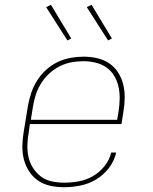

<svg xmlns="http://www.w3.org/2000/svg" viewBox="-20 -775 640 803"><path d="M248 8Q219 8 190.5 2Q162 -4 139.5 -19.5Q117 -35 102 -58Q87 -81 80 -108Q73 -135 73.5 -164.5Q74 -194 79 -223L97 -333Q102 -361 111 -387.5Q120 -414 135.5 -438.5Q151 -463 173 -483Q195 -503 221 -515.5Q247 -528 275 -533Q303 -538 330 -538Q359 -538 387 -531.5Q415 -525 437 -510Q459 -495 474 -471.5Q489 -448 495.5 -421Q502 -394 501.5 -365Q501 -336 496 -307L488 -256H105L100 -220Q95 -194 94.5 -167.5Q94 -141 99.5 -117Q105 -93 118.5 -72Q132 -51 151.5 -36.5Q171 -22 196.5 -16.5Q222 -11 248 -11Q278 -11 309 -16.5Q340 -22 368 -38Q396 -54 417 -80Q438 -106 445 -137H466Q458 -102 435.5 -72.5Q413 -43 382 -24.5Q351 -6 316.5 1Q282 8 248 8ZM470 -274 476 -310Q480 -336 480.5 -362Q481 -388 475.5 -412.5Q470 -437 457.5 -458Q445 -479 425 -493Q405 -507 380 -513Q355 -519 329 -519Q304 -519 279 -514.5Q254 -510 230 -498Q206 -486 186 -467.5Q166 -449 152 -426.5Q138 -404 130 -379.5Q122 -355 118 -330L109 -274ZM432 -606 343 -745 363 -755 448 -614ZM262 -606 173 -745 193 -755 278 -614Z"/></svg>

Font: Iosevka Slab ThExObl
Style: Regular
Weight: 100
Width: 7
Italic angle: -9°
Monospace: yes
Designer: Belleve Invis
Foundry: Belleve Invis
Version: Version 11.1.1; ttfautohint (v1.8.3)